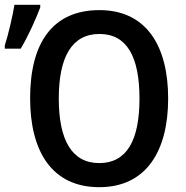

<svg xmlns="http://www.w3.org/2000/svg" viewBox="-22 -767 771 797"><path d="M-2 -565H64C96 -619 127 -688 145 -736V-747H38C32 -707 11 -617 -2 -579ZM676 -358C676 -577 585 -725 391 -725C197 -725 103 -590 103 -359C103 -141 192 10 390 10C585 10 676 -140 676 -358ZM222 -358C222 -530 276 -626 391 -626C505 -626 557 -531 557 -358C557 -184 504 -90 390 -90C276 -90 222 -186 222 -358Z"/></svg>

Font: Noto Sans UI SemiCondensed Medium
Style: Regular
Weight: 500
Width: 4
Designer: Monotype Design Team
Foundry: Monotype Imaging Inc.
Version: Version 1.901